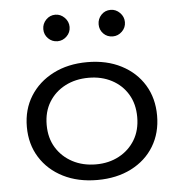

<svg xmlns="http://www.w3.org/2000/svg" viewBox="-50 -716 725 771"><g transform="rotate(-5 312.5 -330.0)"><path d="M312 8Q234 8 174.5 -22Q115 -52 81.5 -105.5Q48 -159 48 -229Q48 -299 81.5 -352.5Q115 -406 174.5 -436.5Q234 -467 312 -467Q390 -467 449 -436.5Q508 -406 540.5 -352.5Q573 -299 573 -229Q573 -159 540.5 -105.5Q508 -52 449 -22Q390 8 312 8ZM312 -55Q364 -55 405 -77Q446 -99 469.5 -138Q493 -177 493 -230Q493 -283 469.5 -322Q446 -361 405 -382.5Q364 -404 312 -404Q259 -404 217.5 -382.5Q176 -361 152 -322Q128 -283 128 -230Q128 -177 152 -138Q176 -99 217.5 -77Q259 -55 312 -55ZM201 -561Q179 -561 163.5 -576.5Q148 -592 148 -614Q148 -636 163.5 -652Q179 -668 201 -668Q222 -668 238 -652Q254 -636 254 -614Q254 -592 238 -576.5Q222 -561 201 -561ZM424 -561Q401 -561 386 -576.5Q371 -592 371 -614Q371 -636 386 -652Q401 -668 424 -668Q445 -668 461 -652Q477 -636 477 -614Q477 -592 461 -576.5Q445 -561 424 -561Z"/></g></svg>

Font: Inconsolata Expanded Thin
Style: Regular
Weight: 100
Width: 7
Monospace: yes
Designer: Raph Levien, Cyreal, Brenton Simpson
Foundry: Raph Levien, Cyreal, Google
Version: Version 3.100; ttfautohint (v1.8.4.7-5d5b)